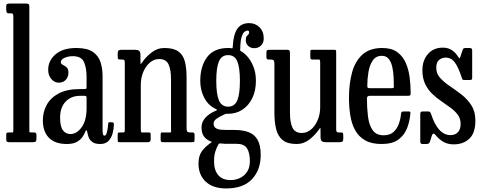

<svg xmlns="http://www.w3.org/2000/svg" viewBox="-20 -800 2719 1080"><path d="M44 -725H26.5Q15 -725 15 -746V-765Q15 -775.5 20.5 -777.8Q26 -780 35.5 -780H122.5Q135.5 -780 140.2 -777.5Q145 -775 145 -762V-77Q145 -64 145.2 -59.5Q145.5 -55 155.5 -55H171.5Q185 -55 185 -42V-20Q185 -6 179.8 -3Q174.5 0 161.5 0H34.5Q23.5 0 19.2 -3Q15 -6 15 -18V-38Q15 -47 16.8 -51Q18.5 -55 27.5 -55H49.5Q53.5 -55 54.2 -57.5Q55 -60 55 -72V-708Q55 -719 51.5 -722Q48 -725 44 -725Z M221 -123Q221 -170 242.8 -210Q264.5 -250 310.5 -274.5Q356.5 -299 430 -299H454Q462.5 -299 464.8 -301Q467 -303 467 -312V-367Q467 -417.5 452.5 -450.8Q438 -484 389 -484Q363.5 -484 342.8 -474.5Q322 -465 322 -450Q322 -441 332.8 -435.8Q343.5 -430.5 354.2 -421.5Q365 -412.5 365 -393Q365 -367.5 350.2 -351.2Q335.5 -335 310 -335Q287 -335 269 -355Q251 -375 251 -408Q251 -458.5 292.2 -494.2Q333.5 -530 409 -530Q471.5 -530 503.2 -507.5Q535 -485 546 -448.8Q557 -412.5 557 -372V-71Q557 -56 559 -46.5Q561 -37 568 -37Q577.5 -37 582.5 -60.2Q587.5 -83.5 588.5 -104Q589 -109.5 591.5 -111.5Q594 -113.5 602 -112.5L614 -111.5Q620.5 -111 620.5 -99.5Q620.5 -77.5 614 -51.8Q607.5 -26 591 -8Q574.5 10 544 10H543.5Q513.5 10 498.5 -1.8Q483.5 -13.5 478.2 -29.2Q473 -45 471 -57Q469.5 -66 466 -67Q462.5 -68 458.5 -56.5Q454.5 -45.5 444 -29.8Q433.5 -14 412.5 -2Q391.5 10 356 10Q289.5 10 255.2 -25Q221 -60 221 -123ZM318 -138Q318 -88 334 -67Q350 -46 376 -46Q412 -46 439.5 -84.5Q467 -123 467 -191V-251Q467 -261 457 -261H430Q380.5 -261 349.2 -228.5Q318 -196 318 -138Z M667 -465H656Q645.5 -465 643.8 -469.8Q642 -474.5 642 -489V-496.5Q642 -511 646.5 -515.5Q651 -520 663.5 -520H738.5Q753.5 -520 761.8 -514.8Q770 -509.5 770 -490.5V-467Q770 -441.5 770.8 -439.2Q771.5 -437 782.5 -453Q800 -479 832.2 -504.5Q864.5 -530 905 -530Q956 -530 983 -510.8Q1010 -491.5 1019.8 -454.5Q1029.5 -417.5 1029.5 -364V-78Q1029.5 -63 1034.2 -59Q1039 -55 1051 -55H1060Q1070 -55 1072.2 -51.5Q1074.5 -48 1074.5 -37.5V-21Q1074.5 -4.5 1072.2 -2.2Q1070 0 1054 0H900Q889.5 0 886.5 -2.8Q883.5 -5.5 883.5 -16.5V-34.5Q883.5 -43 884.2 -49Q885 -55 891.5 -55H936.5Q943 -55 942.5 -58.8Q942 -62.5 942 -76.5V-353Q942 -408.5 928 -438.2Q914 -468 875.5 -468Q846.5 -468 823 -448Q799.5 -428 785.8 -395Q772 -362 772 -323V-72Q772 -55 777.5 -55H816.5Q825 -55 826.2 -51.5Q827.5 -48 827.5 -34V-15.5Q827.5 0 810.5 0H658Q645.5 0 643.8 -2.2Q642 -4.5 642 -17V-39.5Q642 -51 644 -53Q646 -55 657.5 -55H667Q675.5 -55 678.8 -56.2Q682 -57.5 682 -70.5V-445.5Q682 -458.5 679 -461.8Q676 -465 667 -465Z M1106.5 -345Q1106.5 -427.5 1145 -478.8Q1183.5 -530 1263 -530Q1270 -530 1272.8 -529.8Q1275.5 -529.5 1278 -529Q1284 -528.5 1286.2 -528.2Q1288.5 -528 1289 -534Q1292 -604 1314.2 -637Q1336.5 -670 1381.5 -670Q1416 -670 1439.8 -646.5Q1463.5 -623 1463.5 -584Q1463.5 -558.5 1448.2 -543.8Q1433 -529 1410.5 -529Q1389.5 -529 1376 -541.8Q1362.5 -554.5 1362.5 -573Q1362.5 -589 1367.2 -595.5Q1372 -602 1376.8 -606Q1381.5 -610 1381.5 -618Q1381.5 -628 1371 -628Q1364.5 -628 1355.2 -621Q1346 -614 1339 -592Q1332 -570 1331.5 -525.5Q1331.5 -520.5 1330.8 -517.8Q1330 -515 1334.5 -512.5Q1352 -504 1371.8 -481.8Q1391.5 -459.5 1405.5 -425Q1419.5 -390.5 1419.5 -345Q1419.5 -290 1399.2 -248.2Q1379 -206.5 1343.8 -183.2Q1308.5 -160 1263 -160H1254.5Q1251.5 -160 1249 -159.2Q1246.5 -158.5 1239 -155Q1216 -144.5 1198.8 -132.5Q1181.5 -120.5 1181.5 -106Q1181.5 -87.5 1193.2 -79.8Q1205 -72 1221.8 -70.5Q1238.5 -69 1253.5 -69H1299.5Q1344.5 -69 1377.5 -57Q1410.5 -45 1428.5 -14.2Q1446.5 16.5 1446.5 72Q1446.5 155 1397.8 207.5Q1349 260 1251.5 260Q1178 260 1137.2 221.8Q1096.5 183.5 1096.5 120Q1096.5 77.5 1114.8 51.8Q1133 26 1163.5 5Q1173 -2 1171.8 -2Q1170.5 -2 1160.5 -6.5Q1139 -16 1126.2 -34.2Q1113.5 -52.5 1113.5 -84Q1113.5 -112.5 1133.8 -136Q1154 -159.5 1189 -175Q1202.5 -180.5 1201 -182.5Q1199.5 -184.5 1188 -190Q1149 -210 1127.8 -252Q1106.5 -294 1106.5 -345ZM1196.5 -345Q1196.5 -271 1211.5 -235.5Q1226.5 -200 1263 -200Q1300 -200 1314.8 -235.5Q1329.5 -271 1329.5 -345Q1329.5 -419.5 1314.8 -454.8Q1300 -490 1263 -490Q1226.5 -490 1211.5 -454.8Q1196.5 -419.5 1196.5 -345ZM1385.5 107Q1385.5 59 1369.2 34Q1353 9 1311.5 9H1257.5Q1250 9 1245 8.8Q1240 8.5 1222.5 7Q1212.5 5.5 1209 11.5Q1198 30.5 1191 53Q1184 75.5 1184 107Q1184 158 1208 185.5Q1232 213 1277.5 213Q1304.5 213 1329.2 201.5Q1354 190 1369.8 166.5Q1385.5 143 1385.5 107Z M1523.5 -166V-442Q1523.5 -457 1518.8 -461Q1514 -465 1502 -465H1493Q1483.5 -465 1481 -468.5Q1478.5 -472 1478.5 -482.5V-497Q1478.5 -513.5 1481.5 -516.8Q1484.5 -520 1500.5 -520H1594.5Q1605 -520 1608 -515.8Q1611 -511.5 1611 -503.5V-167Q1611 -111.5 1625.2 -81.8Q1639.5 -52 1677.5 -52Q1706.5 -52 1730 -72Q1753.5 -92 1767.2 -125Q1781 -158 1781 -197V-448Q1781 -465 1775.5 -465H1738Q1729.5 -465 1727.5 -468.5Q1725.5 -472 1725.5 -486V-508Q1725.5 -516.5 1727.5 -518.2Q1729.5 -520 1737.5 -520H1855Q1867.5 -520 1869.2 -518Q1871 -516 1871 -503V-74.5Q1871 -62 1874 -58.5Q1877 -55 1886 -55H1897Q1907.5 -55 1909.2 -50.2Q1911 -45.5 1911 -31V-23.5Q1911 -9.5 1906.8 -4.8Q1902.5 0 1889.5 0H1814.5Q1799.5 0 1791.2 -5.2Q1783 -10.5 1783 -29.5V-53Q1783 -78.5 1782.5 -80.8Q1782 -83 1770.5 -67Q1753 -41 1720.8 -15.5Q1688.5 10 1648 10Q1597 10 1570.2 -11.8Q1543.5 -33.5 1533.5 -73Q1523.5 -112.5 1523.5 -166Z M1943 -250Q1943 -330 1960.5 -393.2Q1978 -456.5 2019 -493.2Q2060 -530 2130.5 -530Q2182.5 -530 2214 -507.2Q2245.5 -484.5 2262 -447.2Q2278.5 -410 2284.2 -365Q2290 -320 2290 -275.5Q2290 -265.5 2286.2 -263.2Q2282.5 -261 2272 -261H2060.5Q2044 -261 2044 -246.5Q2044 -191.5 2050 -144Q2056 -96.5 2076.2 -67.8Q2096.5 -39 2138 -39Q2172.5 -39 2193 -57.2Q2213.5 -75.5 2223.5 -103.8Q2233.5 -132 2236 -161Q2237 -173 2249.5 -173H2278.5Q2286 -173 2287.5 -170.5Q2289 -168 2288.5 -162.5Q2285 -119 2270 -79.5Q2255 -40 2221 -15Q2187 10 2126 10Q2069.5 10 2033.5 -10.8Q1997.5 -31.5 1977.8 -67.5Q1958 -103.5 1950.5 -150.5Q1943 -197.5 1943 -250ZM2060 -304H2181Q2191 -304 2193.2 -305.5Q2195.5 -307 2195.5 -312Q2195.5 -337 2194 -366.8Q2192.5 -396.5 2186.5 -423.8Q2180.5 -451 2166.8 -468.5Q2153 -486 2128 -486Q2094.5 -486 2076.8 -460Q2059 -434 2052.5 -395Q2046 -356 2046 -316.5Q2046 -309 2048.5 -306.5Q2051 -304 2060 -304Z M2577 -364.5Q2559 -420 2539 -448Q2519 -476 2487 -476Q2466 -476 2450 -463Q2434 -450 2434 -418.5Q2434 -385.5 2456.2 -361.2Q2478.5 -337 2511.2 -315Q2544 -293 2576.8 -267.5Q2609.5 -242 2631.8 -207.2Q2654 -172.5 2654 -122Q2654 -51.5 2620 -19.8Q2586 12 2532 12Q2498.5 12 2473.8 -2.2Q2449 -16.5 2430 -40.5Q2416 -57.5 2409.5 -38L2398 -2Q2394 10 2379.5 10H2356.5Q2344 10 2344 -3.5V-157.5Q2344 -166.5 2346.8 -169.8Q2349.5 -173 2358 -173H2388.5Q2397 -173 2399.8 -169.2Q2402.5 -165.5 2404.5 -159.5Q2443 -40 2514 -40Q2540.5 -40 2555.8 -56.2Q2571 -72.5 2571 -103Q2571 -132.5 2555.5 -153.8Q2540 -175 2515.5 -193.2Q2491 -211.5 2463.5 -230Q2436 -248.5 2411.5 -272Q2387 -295.5 2371.5 -327.8Q2356 -360 2356 -405Q2356 -460.5 2387.2 -496.2Q2418.5 -532 2471 -532Q2501 -532 2522 -517.8Q2543 -503.5 2555.5 -483Q2561.5 -473.5 2564.2 -472.2Q2567 -471 2571 -484.5L2582.5 -519Q2585 -526 2588 -528Q2591 -530 2600.5 -530H2623Q2636 -530 2636 -516V-362.5Q2636 -354.5 2633 -352.2Q2630 -350 2621.5 -350H2593.5Q2583 -350 2581.2 -353.5Q2579.5 -357 2577 -364.5Z"/></svg>

Font: Besley* Condensed
Style: Regular
Weight: 400
Width: 3
Designer: Owen Earl
Foundry: indestructible type*
Version: Version 3.000; ttfautohint (v1.8.3)